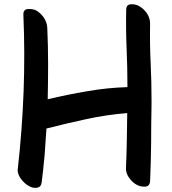

<svg xmlns="http://www.w3.org/2000/svg" viewBox="-20 -826 816 910"><path d="M691.4 -714.8Q691.4 -740.2 675.8 -763.7Q660.2 -786.1 637.7 -797.9Q624 -805.7 605.5 -805.7Q602.5 -805.7 600.6 -805.7Q578.1 -804.7 578.1 -779.3Q576.2 -687.5 580.1 -595.7Q584 -504.9 584 -413.1Q487.3 -410.2 393.6 -393.6Q298.8 -377.9 206.1 -355.5Q208 -439.5 208 -523.4Q208 -608.4 204.1 -693.4Q203.1 -718.8 188.5 -741.2Q173.8 -763.7 151.4 -776.4Q136.7 -784.2 113.3 -783.2Q89.8 -782.2 90.8 -755.9Q98.6 -574.2 91.8 -391.6Q85 -209 64.5 -27.3Q63.5 -24.4 63.5 -21.5Q63.5 0 79.1 21.5Q96.7 44.9 117.2 55.7Q131.8 64.5 147.5 64.5Q151.4 64.5 155.3 63.5Q174.8 61.5 177.7 37.1Q185.5 -26.4 191.4 -89.8Q196.3 -153.3 200.2 -216.8Q294.9 -241.2 390.6 -261.7Q485.4 -282.2 583 -290Q582 -225.6 581.1 -161.1Q580.1 -96.7 577.1 -32.2Q575.2 -6.8 591.8 16.6Q608.4 40 629.9 50.8Q646.5 59.6 668 58.6Q689.5 57.6 691.4 32.2Q695.3 -57.6 696.3 -147.5Q696.3 -236.3 698.2 -326.2Q698.2 -339.8 698.2 -353.5Q698.2 -436.5 694.3 -520.5Q689.5 -617.2 691.4 -714.8Z"/></svg>

Font: TroubleSide
Style: Comic
Weight: 400
Designer: Koroletov
Version: 1_5